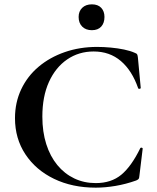

<svg xmlns="http://www.w3.org/2000/svg" viewBox="-20 -852 721 884"><path d="M427 -636Q457 -636 489.5 -633Q522 -630 551 -624Q580 -618 600 -609Q609 -606 611.5 -601.5Q614 -597 615 -586L628 -447Q628 -444 623 -443Q618 -442 616 -446Q588 -527 536.5 -571Q485 -615 411 -615Q343 -615 289.5 -578.5Q236 -542 205.5 -475Q175 -408 175 -315Q175 -245 193 -188.5Q211 -132 244 -92Q277 -52 322 -30.5Q367 -9 421 -9Q492 -9 538.5 -47.5Q585 -86 626 -170Q628 -173 632.5 -172Q637 -171 637 -168L622 -44Q621 -32 618.5 -28.5Q616 -25 607 -21Q559 -4 511.5 4Q464 12 421 12Q313 12 229 -28.5Q145 -69 97 -141.5Q49 -214 49 -308Q49 -380 77.5 -440.5Q106 -501 157.5 -544.5Q209 -588 278 -612Q347 -636 427 -636ZM403 -713Q375 -713 358.5 -729.5Q342 -746 342 -774Q342 -800 358.5 -816Q375 -832 403 -832Q431 -832 446 -816Q461 -800 461 -774Q461 -746 446 -729.5Q431 -713 403 -713Z"/></svg>

Font: Cormorant Infant Light
Style: Regular
Weight: 300
Designer: Christian Thalmann (Catharsis Fonts)
Foundry: Catharsis Fonts
Version: Version 4.001